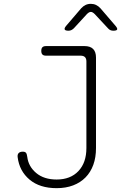

<svg xmlns="http://www.w3.org/2000/svg" viewBox="-20 -970 640 1000"><path d="M72 -151Q70 -165 77 -172.5Q84 -180 99 -180Q110 -180 115 -174.5Q120 -169 122 -153Q128 -103 168.5 -69Q209 -35 275 -35Q347 -35 388.5 -79Q430 -123 430 -199V-650Q430 -665 422.5 -672.5Q415 -680 400 -680H220Q207 -680 201 -686Q195 -692 195 -705Q195 -718 201 -724Q207 -730 220 -730H420Q450 -730 465 -715Q480 -700 480 -670V-199Q480 -150 466 -111.5Q452 -73 425.5 -46Q399 -19 361 -4.5Q323 10 275 10Q187 10 134 -34.5Q81 -79 72 -151ZM337 -810Q320 -810 317 -816.5Q314 -823 325 -836L403 -927Q413 -938 425.5 -944Q438 -950 453 -950Q468 -950 480.5 -944Q493 -938 503 -927L582 -835Q593 -822 590 -816Q587 -810 570 -810Q562 -810 555 -813Q548 -816 543 -822L473 -897Q462 -908 453 -908Q444 -908 433 -897L365 -823Q359 -817 352 -813.5Q345 -810 337 -810Z"/></svg>

Font: Maple Mono Thin
Style: Regular
Weight: 250
Monospace: yes
Designer: subframe7536
Version: Version 7.000